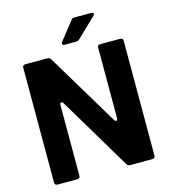

<svg xmlns="http://www.w3.org/2000/svg" viewBox="-136 -1069 1037 1176"><g transform="rotate(-15 382.5 -481.0)"><path d="M82 0Q64 0 64 -18V-745Q64 -763 82 -763H222Q236 -763 243 -751L518 -293Q523 -284 529 -284Q539 -284 539 -300V-745Q539 -763 557 -763H683Q701 -763 701 -745V-18Q701 0 683 0H543Q528 0 521 -12L247 -471Q241 -480 235 -480Q225 -480 225 -465V-18Q225 0 207 0ZM346 -816Q331 -816 331 -827Q331 -832 335 -837L425 -951Q432 -962 446 -962H551Q567 -962 567 -952Q567 -946 560 -940L440 -825Q431 -816 418 -816Z"/></g></svg>

Font: Open Sauce Two ExtraBold
Style: Regular
Weight: 800
Designer: Alfredo Marco Pradil
Foundry: Creative Sauce Fz LLC
Version: Version 1.477